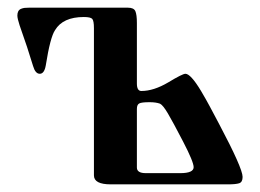

<svg xmlns="http://www.w3.org/2000/svg" viewBox="-20 -482 681 502"><path d="M25.4 -441.4Q25.4 -448.2 27.8 -452.6Q30.3 -457 35.2 -459Q40 -460.9 44.4 -461.4Q48.8 -461.9 55.7 -461.9H314.5Q330.1 -461.9 334 -452.6Q337.9 -443.4 337.9 -421.9V-263.7Q337.9 -244.1 349.6 -244.1Q381.8 -244.1 419.9 -266.6Q457 -289.1 464.8 -289.1Q471.7 -289.1 481.9 -277.8Q492.2 -266.6 505.9 -243.7Q519.5 -220.7 528.3 -204.1Q537.1 -187.5 552.7 -158.2Q614.3 -42 614.3 -19.5Q614.3 -5.9 605.5 -2.9Q596.7 0 576.2 0H269.5Q225.6 0 225.6 -23.4V-408.2Q225.6 -427.7 221.2 -432.6Q216.8 -437.5 199.2 -437.5Q144.5 -437.5 124 -403.3Q111.3 -384.8 99.6 -310.5Q95.7 -289.1 84 -289.1Q72.3 -289.1 66.4 -309.6Q52.7 -355.5 31.2 -416Q25.4 -433.6 25.4 -441.4ZM337.9 -43.9Q337.9 -29.3 361.3 -29.3H451.2Q486.3 -29.3 486.3 -44.9Q486.3 -58.6 459 -111.3Q431.6 -164.1 418.9 -185.5Q406.2 -207 398.4 -210.9Q387.7 -214.8 371.1 -214.8Q349.6 -214.8 343.8 -211.4Q337.9 -208 337.9 -197.3Z"/></svg>

Font: Monomakh Unicode TT
Style: Medium
Weight: 500
Designer: Alexey Kryukov, Aleksandr Andreev
Version: Version 1.1